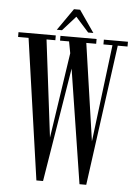

<svg xmlns="http://www.w3.org/2000/svg" viewBox="-57 -876 648 921"><g transform="rotate(5 267.0 -416.0)"><path d="M153.5 1 56.5 -677H6V-700H185.5V-677H143L200.5 -209.5L262 -621L251.5 -677H208V-700H382V-677H334.5L402.5 -209L460.5 -677H417V-700H533V-677H486L393.5 1H361L275 -548L185.5 1ZM188 -727.5 261.5 -833H291L364 -727.5H339L276 -798L213 -727.5Z"/></g></svg>

Font: Imbue 50pt
Style: Regular
Weight: 400
Designer: Tyler Finck
Foundry: Etcetera Type Company
Version: Version 1.102; ttfautohint (v1.8.3)